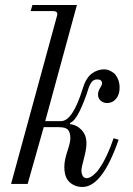

<svg xmlns="http://www.w3.org/2000/svg" viewBox="-20 -732 530 764"><path d="M24 0 206 -666Q210 -678 206 -683Q202 -688 190 -688H102L109 -712H286L160 -250H223Q269 -250 309 -379Q322 -422 345 -439Q368 -456 394 -456Q408 -456 421 -449Q434 -442 440 -434Q456 -412 456 -384Q456 -356 442 -339Q428 -322 406 -322Q392 -322 381 -331Q370 -340 370 -356Q370 -370 379 -383Q386 -394 386 -400Q386 -416 367 -416Q353 -416 345 -406Q337 -396 331 -377Q318 -334 298 -292Q278 -250 259 -243L258 -238Q284 -236 304 -215.5Q324 -195 324 -162Q324 -138 314 -101.5Q304 -65 304 -53Q304 -42 309 -32.5Q314 -23 325 -23Q336 -23 350 -34Q356 -39 362.5 -45.5Q369 -52 374.5 -60.5Q380 -69 385 -76.5Q390 -84 395.5 -95Q401 -106 404.5 -113Q408 -120 413 -132Q418 -144 420 -149Q422 -154 426.5 -167Q431 -180 432 -182L452 -176Q387 12 308 12Q278 12 257 -7Q236 -26 236 -68Q236 -94 248 -130Q260 -166 260 -181Q260 -204 251 -215Q242 -226 214 -226H154L90 0Z"/></svg>

Font: Old Standard TT
Style: Italic
Weight: 400
Italic angle: -15.2°
Designer: Alexey Kryukov <alexios@thessalonica.org.ru>
Version: Version 2.2